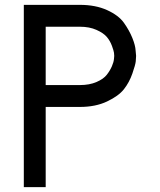

<svg xmlns="http://www.w3.org/2000/svg" viewBox="-20 -770 658 790"><path d="M78 0V-750H309Q373 -750 420.5 -728.5Q468 -707 490 -676Q512 -645 524.5 -614Q537 -583 538 -562L540 -540Q540 -531 538.5 -517Q537 -503 524.5 -467Q512 -431 490 -403Q468 -375 420.5 -352.5Q373 -330 309 -330H168V0ZM168 -420H309Q348 -420 377 -432.5Q406 -445 419.5 -462.5Q433 -480 440.5 -497.5Q448 -515 449 -528L450 -540Q450 -545 449 -553Q448 -561 440.5 -581.5Q433 -602 419.5 -618Q406 -634 377 -647Q348 -660 309 -660H168Z"/></svg>

Font: Hermit
Style: Regular
Weight: 400
Designer: Pablo Caro
Version: Version 2.000;PS 002.000;hotconv 1.0.88;makeotf.lib2.5.64775